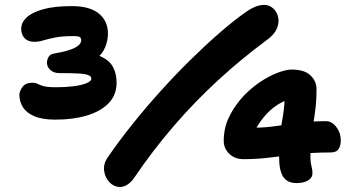

<svg xmlns="http://www.w3.org/2000/svg" viewBox="-20 -736 1428 779"><path d="M205 -250.6Q151.8 -250.6 119.8 -264.2Q87.8 -277.8 73.2 -300.7Q58.6 -323.6 58.6 -351.2Q58.6 -365.2 70.9 -382.8Q83.2 -400.4 111.8 -400.4Q124.4 -400.4 132.9 -395.6Q141.4 -390.8 157.3 -386.4Q173.2 -382 208 -382Q246 -382 278.5 -386.1Q311 -390.2 330.8 -398.4Q350.6 -406.6 350.6 -417Q350.6 -426 338.9 -431Q327.2 -436 299.5 -437.7Q271.8 -439.4 221.6 -439.4Q197.4 -439.4 184 -452.3Q170.6 -465.2 170.6 -481Q170.6 -494.8 177.6 -505.8Q184.6 -516.8 200.6 -519Q258.8 -529 284.1 -542.3Q309.4 -555.6 309.4 -573.2Q309.4 -583.2 302.2 -586.4Q295 -589.6 280 -589.6Q233.8 -589.6 205 -584Q176.2 -578.4 156.8 -572.4Q137.4 -566.4 119.2 -566.4Q93.6 -566.4 79.8 -581.1Q66 -595.8 66 -619.2Q66 -644.4 87.9 -665.1Q109.8 -685.8 155.1 -698.5Q200.4 -711.2 271.2 -711.2Q345.2 -711.2 381.6 -680.6Q418 -650 418 -600Q418 -572.2 406.4 -543.7Q394.8 -515.2 366.4 -493.7Q338 -472.2 287.2 -464L285.4 -523.4Q351.8 -523.6 388.1 -507.3Q424.4 -491 438.7 -463.7Q453 -436.4 453 -401Q453 -349.8 420.1 -316.6Q387.2 -283.4 331.5 -267Q275.8 -250.6 205 -250.6ZM466.8 22.6Q442.8 22.6 424.8 4.2Q406.8 -14.2 402.7 -41.6Q398.6 -69 415 -94.6Q461.6 -162.6 516.8 -231.5Q572 -300.4 631.4 -366.2Q690.8 -432 751 -491.3Q811.2 -550.6 868.4 -600.6Q925.6 -650.6 976.6 -686.6Q998.4 -701.8 1016.6 -709Q1034.8 -716.2 1051.4 -716.2Q1072 -716.2 1087.7 -702.5Q1103.4 -688.8 1108.5 -667Q1113.6 -645.2 1103.6 -620.7Q1093.6 -596.2 1062.8 -573.8Q959.6 -497.6 865.3 -410.9Q771 -324.2 686 -225.8Q601 -127.4 525 -15.6Q512.6 3 497.5 12.8Q482.4 22.6 466.8 22.6ZM1182.8 6.8Q1146.4 6.8 1129.4 -18.1Q1112.4 -43 1112.4 -99.6Q1112.4 -179.4 1123.4 -238.7Q1134.4 -298 1134.6 -335.8Q1134.6 -348.4 1132.7 -358.7Q1130.8 -369 1125 -379.2L1165.6 -337.6Q1108 -320.8 1067.2 -279.4Q1026.4 -238 1003.2 -181.8L970 -228Q985.8 -222 993 -220Q1000.2 -218 1012.6 -218Q1054.8 -218 1100.2 -224.6Q1145.6 -231.2 1195.8 -237.8Q1246 -244.4 1303 -244.4Q1326.4 -244.4 1344.5 -220.8Q1362.6 -197.2 1362.8 -165.8Q1362.8 -146 1353.8 -131.7Q1344.8 -117.4 1321.4 -117.4Q1251.8 -117.4 1192.2 -110.8Q1132.6 -104.2 1078.2 -97.2Q1023.8 -90.2 968 -90.2Q932.6 -90.2 910.6 -111.7Q888.6 -133.2 887.8 -161Q887 -187.4 893.9 -218.8Q900.8 -250.2 926.8 -293Q953.6 -334.6 986.8 -364.9Q1020 -395.2 1053.7 -415Q1087.4 -434.8 1116.1 -444.3Q1144.8 -453.8 1163.2 -453.8Q1214.6 -453.8 1239.4 -430.5Q1264.2 -407.2 1264.2 -373.8Q1264.2 -322 1257.7 -278.2Q1251.2 -234.4 1245 -190.6Q1238.8 -146.8 1239.6 -93.8Q1240.4 -72.4 1244.1 -59.9Q1247.8 -47.4 1247.8 -32.8Q1247.8 -14.8 1230 -4Q1212.2 6.8 1182.8 6.8Z"/></svg>

Font: Shantell Sans Light
Style: Regular
Weight: 300
Designer: Stephen Nixon, Anya Danilova, Shantell Martin
Foundry: Arrow Type
Version: Version 1.011;[c5ecc13dd]